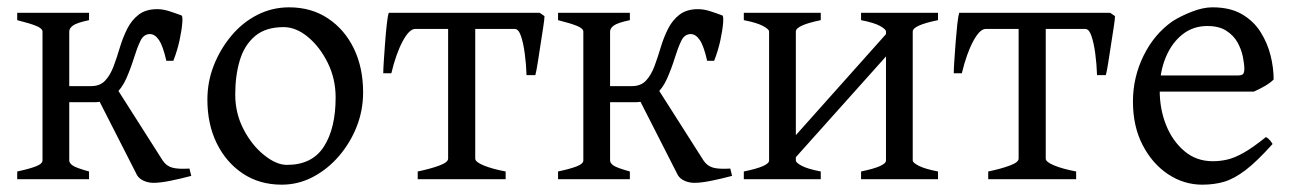

<svg xmlns="http://www.w3.org/2000/svg" viewBox="-20 -489 3535 524"><path d="M434 -323Q425 -363 414 -379.5Q403 -396 389 -396Q372 -396 363 -377Q354 -358 345.5 -330.5Q337 -303 325 -275.5Q313 -248 292 -229Q271 -210 236 -210H166L168 -254H229Q253 -254 267 -269Q281 -284 290 -308Q299 -332 307 -359Q315 -386 327 -410Q339 -434 358.5 -449Q378 -464 409 -464Q425 -464 442 -458.5Q459 -453 475 -447Q479 -446 477.5 -426.5Q476 -407 470 -379Q464 -351 453 -323ZM27 0V-21Q60 -28 78 -35Q96 -42 96 -51V-213Q96 -258 111.5 -282.5Q127 -307 150 -332L169 -315V-51Q169 -44 178 -37.5Q187 -31 223 -21V0ZM223 -454V-434Q190 -427 179.5 -419.5Q169 -412 169 -403V-226Q169 -181 153.5 -162.5Q138 -144 113 -127L96 -144V-403Q96 -411 79.5 -418Q63 -425 27 -434V-454ZM354 -11 245 -225 298 -249 424 -51Q434 -36 450 -31.5Q466 -27 497 -29L502 -9Q472 -1 444.5 4.5Q417 10 399 10Q385 10 372.5 4.5Q360 -1 354 -11Z M749 15Q688 15 642.5 -15.5Q597 -46 571.5 -98Q546 -150 546 -217Q546 -266 563.5 -310.5Q581 -355 611.5 -391.5Q642 -428 682.5 -448.5Q723 -469 769 -469Q830 -469 875.5 -438.5Q921 -408 946 -356Q971 -304 971 -237Q971 -188 953.5 -143.5Q936 -99 905 -63Q874 -27 834 -6Q794 15 749 15ZM754 -415Q705 -415 676 -390.5Q647 -366 634.5 -324.5Q622 -283 622 -231Q622 -180 644.5 -136.5Q667 -93 700.5 -66Q734 -39 763 -39Q832 -39 864 -89Q896 -139 896 -223Q896 -274 874.5 -317.5Q853 -361 820.5 -388Q788 -415 754 -415Z M1466 -445Q1466 -437 1462.5 -414.5Q1459 -392 1455 -366Q1451 -340 1447.5 -317.5Q1444 -295 1441 -284H1417Q1416 -315 1412 -344Q1408 -373 1401.5 -391.5Q1395 -410 1385 -410H1224L1236 -454H1453ZM1113 -410Q1097 -410 1079 -376.5Q1061 -343 1048 -289H1026Q1026 -300 1027.5 -323Q1029 -346 1031 -372.5Q1033 -399 1035.5 -422Q1038 -445 1041 -454H1280L1242 -410ZM1120 0V-21Q1154 -28 1178.5 -37Q1203 -46 1203 -56V-423Q1203 -434 1135 -434V-454H1345V-434Q1277 -434 1277 -423V-56Q1277 -47 1300 -37.5Q1323 -28 1360 -21V0Z M1910 -323Q1901 -363 1890 -379.5Q1879 -396 1865 -396Q1848 -396 1839 -377Q1830 -358 1821.5 -330.5Q1813 -303 1801 -275.5Q1789 -248 1768 -229Q1747 -210 1712 -210H1642L1644 -254H1705Q1729 -254 1743 -269Q1757 -284 1766 -308Q1775 -332 1783 -359Q1791 -386 1803 -410Q1815 -434 1834.5 -449Q1854 -464 1885 -464Q1901 -464 1918 -458.5Q1935 -453 1951 -447Q1955 -446 1953.5 -426.5Q1952 -407 1946 -379Q1940 -351 1929 -323ZM1503 0V-21Q1536 -28 1554 -35Q1572 -42 1572 -51V-213Q1572 -258 1587.5 -282.5Q1603 -307 1626 -332L1645 -315V-51Q1645 -44 1654 -37.5Q1663 -31 1699 -21V0ZM1699 -454V-434Q1666 -427 1655.5 -419.5Q1645 -412 1645 -403V-226Q1645 -181 1629.5 -162.5Q1614 -144 1589 -127L1572 -144V-403Q1572 -411 1555.5 -418Q1539 -425 1503 -434V-454ZM1830 -11 1721 -225 1774 -249 1900 -51Q1910 -36 1926 -31.5Q1942 -27 1973 -29L1978 -9Q1948 -1 1920.5 4.5Q1893 10 1875 10Q1861 10 1848.5 4.5Q1836 -1 1830 -11Z M2126 -31V-91L2416 -416V-355ZM2010 0V-21Q2079 -35 2079 -51V-403Q2079 -409 2062.5 -418Q2046 -427 2010 -434V-454H2220V-434Q2152 -420 2152 -403V-51Q2152 -45 2168 -36.5Q2184 -28 2220 -21V0ZM2330 0V-21Q2398 -35 2398 -51V-403Q2398 -409 2382 -418Q2366 -427 2330 -434V-454H2540V-434Q2471 -420 2471 -403V-51Q2471 -45 2487.5 -36.5Q2504 -28 2540 -21V0Z M3023 -445Q3023 -437 3019.5 -414.5Q3016 -392 3012 -366Q3008 -340 3004.5 -317.5Q3001 -295 2998 -284H2974Q2973 -315 2969 -344Q2965 -373 2958.5 -391.5Q2952 -410 2942 -410H2781L2793 -454H3010ZM2670 -410Q2654 -410 2636 -376.5Q2618 -343 2605 -289H2583Q2583 -300 2584.5 -323Q2586 -346 2588 -372.5Q2590 -399 2592.5 -422Q2595 -445 2598 -454H2837L2799 -410ZM2677 0V-21Q2711 -28 2735.5 -37Q2760 -46 2760 -56V-423Q2760 -434 2692 -434V-454H2902V-434Q2834 -434 2834 -423V-56Q2834 -47 2857 -37.5Q2880 -28 2917 -21V0Z M3402 -239H3122L3123 -283H3357Q3369 -283 3372.5 -287Q3376 -291 3376 -301Q3376 -314 3372 -334Q3368 -354 3357.5 -373Q3347 -392 3327 -405Q3307 -418 3275 -418Q3236 -418 3207 -395Q3178 -372 3161.5 -332.5Q3145 -293 3145 -243Q3145 -191 3162.5 -147.5Q3180 -104 3212.5 -76.5Q3245 -49 3290 -49Q3310 -49 3329.5 -53.5Q3349 -58 3374 -72Q3399 -86 3435 -115Q3441 -112 3446 -106Q3451 -100 3453 -96Q3410 -48 3379 -24.5Q3348 -1 3321 7Q3294 15 3261 15Q3211 15 3168 -13.5Q3125 -42 3098.5 -93Q3072 -144 3072 -212Q3072 -278 3101 -337Q3130 -396 3180 -431Q3202 -445 3232.5 -457Q3263 -469 3289 -469Q3337 -469 3369 -450.5Q3401 -432 3420 -402Q3439 -372 3447.5 -338Q3456 -304 3456 -272Q3447 -263 3432.5 -254.5Q3418 -246 3402 -239Z"/></svg>

Font: ChillKai
Style: Regular
Weight: 400
Designer: ChillType
Foundry: 寒蝉字型
Version: Version 2.000